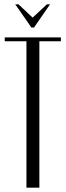

<svg xmlns="http://www.w3.org/2000/svg" viewBox="-20 -873 305 893"><path d="M50.8 -853H65.9L131.8 -791L198.2 -853H212.9L138.2 -745.1H126ZM263.2 -699.2V-681.2H163.1V0H103V-681.2H2V-699.2Z"/></svg>

Font: Moniqa Narrow Heading
Style: Regular
Weight: 400
Width: 4
Designer: Rajesh Rajput
Foundry: Rajesh Rajput
Version: Version 1.000